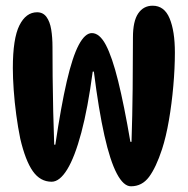

<svg xmlns="http://www.w3.org/2000/svg" viewBox="-20 -645 658 673"><path d="M25 -406Q25 -510 48 -556Q71 -602 110 -602Q131 -602 143 -585.5Q155 -569 159.5 -541.5Q164 -514 164 -480Q164 -436 164.5 -376.5Q165 -317 166.5 -254.5Q168 -192 170 -138H174Q194 -273 214 -359.5Q234 -446 256 -487.5Q278 -529 302 -529Q329 -529 351 -487.5Q373 -446 394 -361.5Q415 -277 437 -148H441Q444 -237 445 -334.5Q446 -432 446 -514Q446 -571 464.5 -598Q483 -625 515 -625Q556 -625 574.5 -580.5Q593 -536 593 -461Q593 -406 587.5 -343.5Q582 -281 572 -223Q562 -165 548 -122Q527 -58 502.5 -25Q478 8 439 8Q413 8 389.5 -36.5Q366 -81 346 -170Q326 -259 309 -394H305Q288 -266 265 -180Q242 -94 215.5 -51Q189 -8 161 -8Q121 -8 95 -45Q69 -82 51 -159Q43 -198 37 -242.5Q31 -287 28 -330Q25 -373 25 -406Z"/></svg>

Font: DynaPuff Condensed
Style: Regular
Weight: 400
Width: 3
Designer: Toshi Omagari, Jennifer Daniel
Foundry: Google Fonts
Version: Version 2.000